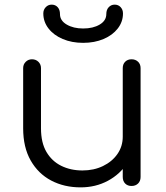

<svg xmlns="http://www.w3.org/2000/svg" viewBox="-20 -803 717 829"><path d="M328 6Q257 6 201 -23.5Q145 -53 112.5 -110Q80 -167 80 -249V-509Q80 -525 91 -536Q102 -547 118 -547Q135 -547 146 -536Q157 -525 157 -509V-249Q157 -187 180.5 -147Q204 -107 244.5 -87Q285 -67 336 -67Q385 -67 424.5 -86Q464 -105 487 -138Q510 -171 510 -213H565Q562 -150 530.5 -100.5Q499 -51 446 -22.5Q393 6 328 6ZM548 0Q531 0 520.5 -10.5Q510 -21 510 -39V-509Q510 -526 520.5 -536.5Q531 -547 548 -547Q565 -547 576 -536.5Q587 -526 587 -509V-39Q587 -21 576 -10.5Q565 0 548 0ZM339 -618Q290 -618 251 -634.5Q212 -651 189.5 -680Q167 -709 167 -745Q167 -761 177.5 -772Q188 -783 203 -783Q219 -783 229 -772Q239 -761 239 -742Q239 -714 268 -697Q297 -680 339 -680Q382 -680 410.5 -697Q439 -714 439 -742Q439 -761 449.5 -772Q460 -783 475 -783Q491 -783 501 -772Q511 -761 511 -745Q511 -709 488.5 -680Q466 -651 427 -634.5Q388 -618 339 -618Z"/></svg>

Font: Comfortaa
Style: Regular
Weight: 400
Designer: Johan Aakerlund
Foundry: Johan Aakerlund
Version: Version 3.104; ttfautohint (v1.8.1.43-b0c9)